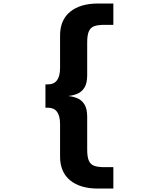

<svg xmlns="http://www.w3.org/2000/svg" viewBox="-20 -838 894 1090"><path d="M536 232.5Q435.5 232.5 378.2 185.8Q321 139 321 50.5V-133.5Q321 -226.5 252 -226.5H238V-359H252Q321 -359 321 -452.5V-636Q321 -724.5 378.2 -771.2Q435.5 -818 536 -818H623.5V-697H573.5Q538 -697 516.2 -689.8Q494.5 -682.5 484.8 -661Q475 -639.5 475 -598V-411.5Q475 -365.5 459.5 -340.8Q444 -316 419.2 -305.8Q394.5 -295.5 366 -293Q394.5 -290.5 419.2 -280.2Q444 -270 459.5 -245.2Q475 -220.5 475 -174.5V12Q475 54 484.8 75.2Q494.5 96.5 516.2 103.8Q538 111 573.5 111H623.5V232.5Z"/></svg>

Font: Trispace SemiExpanded
Style: Bold
Weight: 700
Width: 6
Designer: Tyler Finck
Foundry: Etcetera Type Company
Version: Version 1.210; ttfautohint (v1.8.3)